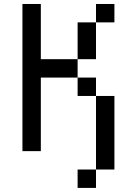

<svg xmlns="http://www.w3.org/2000/svg" viewBox="-20 -747 676 949"><path d="M454.5 -272.7V90.9H545.5V-272.7ZM363.6 90.9V181.8H454.5V90.9ZM90.9 -727.3V0H181.8V-363.6H363.6V-454.5H181.8V-727.3ZM454.5 -727.3V-636.4H545.5V-727.3ZM363.6 -636.4V-454.5H454.5V-636.4ZM363.6 -363.6V-272.7H454.5V-363.6Z"/></svg>

Font: Departure Mono
Style: Regular
Weight: 400
Monospace: yes
Designer: Helena Zhang
Version: Version 1.500;Glyphs 3.3.1 (3343)